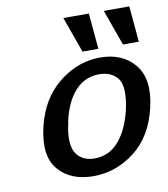

<svg xmlns="http://www.w3.org/2000/svg" viewBox="-79 -748 720 823"><g transform="rotate(-10 281.0 -336.0)"><path d="M252 -681H363L377 -525H308ZM428 -681H539L553 -525H484ZM87 -237Q92 -258 97 -272Q129 -371 207.5 -429Q286 -487 377 -487Q475 -487 527.5 -422.5Q580 -358 552 -238Q524 -117 442.5 -54Q361 9 262 9Q163 9 110.5 -52.5Q58 -114 87 -237ZM196 -244Q196 -242 195.5 -239Q195 -236 195 -235Q184 -191 186 -156Q188 -111 213.5 -88Q239 -65 280 -65Q343 -65 385 -113Q427 -161 447 -244Q469 -342 442 -381Q414 -417 361 -417Q298 -417 256 -370.5Q214 -324 196 -244Z"/></g></svg>

Font: Coval
Style: Medium Italic
Weight: 500
Foundry: Context Ltd
Version: Version 001.000